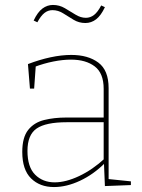

<svg xmlns="http://www.w3.org/2000/svg" viewBox="-20 -750 574 776"><path d="M419 -19 412 -27 509 -17V-2L404 2L400 -94L404 -91Q358 -45 303.5 -19.5Q249 6 198 6Q141 6 105.5 -29Q70 -64 70 -136Q70 -195 94 -225Q118 -255 158.5 -265Q199 -275 248 -275H406L399 -268V-391Q399 -454 363 -481.5Q327 -509 267 -509Q234 -509 196 -501.5Q158 -494 118 -479L125 -490L118 -392H101L93 -491Q140 -509 184.5 -518.5Q229 -528 268 -528Q336 -528 377.5 -497Q419 -466 419 -394ZM91 -140Q91 -75 122 -44Q153 -13 201 -13Q246 -13 300 -38.5Q354 -64 404 -110L399 -99V-263L406 -256H250Q165 -256 128 -230.5Q91 -205 91 -140ZM325 -657Q299 -657 277.5 -670Q256 -683 235.5 -696Q215 -709 192 -709Q174 -709 159.5 -697.5Q145 -686 131 -660L116 -667Q132 -701 151.5 -715.5Q171 -730 194 -730Q220 -730 242 -717Q264 -704 285 -691Q306 -678 327 -678Q345 -678 360 -689.5Q375 -701 389 -728L404 -721Q388 -687 368.5 -672Q349 -657 325 -657Z"/></svg>

Font: Bitter Thin
Style: Regular
Weight: 100
Designer: Sol Matas, and Bitter project Authors
Foundry: Sol Matas
Version: Version 2.002